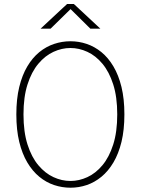

<svg xmlns="http://www.w3.org/2000/svg" viewBox="-20 -908 690 940"><path d="M325 11Q284 11 245 -2Q206 -15 172.5 -42.5Q139 -70 113.8 -112.5Q88.5 -155 74.2 -213.5Q60 -272 60 -348Q60 -423.5 74.2 -482Q88.5 -540.5 113.8 -583Q139 -625.5 172.5 -652.8Q206 -680 245 -693Q284 -706 325 -706Q366 -706 404.5 -693Q443 -680 476.5 -652.8Q510 -625.5 535.2 -583Q560.5 -540.5 574.8 -482Q589 -423.5 589 -348Q589 -272 574.8 -213.5Q560.5 -155 535.2 -112.5Q510 -70 476.5 -42.5Q443 -15 404.5 -2Q366 11 325 11ZM325 -22Q367 -22 407.8 -40.8Q448.5 -59.5 481.5 -99Q514.5 -138.5 534.2 -200.2Q554 -262 554 -348Q554 -433.5 534.2 -495Q514.5 -556.5 481.5 -596Q448.5 -635.5 407.8 -654.2Q367 -673 325 -673Q282.5 -673 241.8 -654.2Q201 -635.5 167.8 -596Q134.5 -556.5 114.8 -495Q95 -433.5 95 -348Q95 -262 114.8 -200.2Q134.5 -138.5 167.8 -99Q201 -59.5 241.8 -40.8Q282.5 -22 325 -22ZM178.5 -767.5 308.5 -888.5H341.5L471.5 -767.5H422.5L325.5 -863.5L227.5 -767.5Z"/></svg>

Font: Trispace Thin
Style: Regular
Weight: 100
Designer: Tyler Finck
Foundry: Etcetera Type Company
Version: Version 1.210